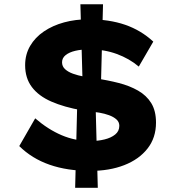

<svg xmlns="http://www.w3.org/2000/svg" viewBox="-20 -808 848 919"><path d="M412.3 10Q301.7 10 217.2 -19.6Q132.6 -49.1 72.2 -108.8L148.5 -241.6Q209.8 -188.6 275.1 -160.8Q340.5 -132.9 413.9 -132.9Q449 -132.9 480.3 -140.6Q511.6 -148.2 531.3 -164.2Q551.1 -180.2 551.1 -205.8Q551.1 -224.3 537.2 -236.6Q523.2 -248.9 501.9 -256.6Q480.5 -264.4 455.7 -268.7Q431 -272.9 409.3 -275.3Q387.6 -277.6 372.6 -279.9Q286.5 -295.2 225.6 -321.9Q164.7 -348.5 132.5 -391.4Q100.3 -434.2 100.3 -495.9Q100.3 -547.1 124.2 -588.1Q148 -629 190.1 -657.5Q232.1 -686 286.8 -700.9Q341.5 -715.7 403.3 -715.7Q502.3 -715.7 578.6 -689.5Q654.9 -663.2 713.7 -608.8L644.3 -489.3Q599 -527.7 538.9 -549.7Q478.7 -571.7 408.3 -571.7Q369.5 -571.7 340.4 -564.8Q311.4 -558 294.2 -544.2Q277 -530.5 277 -509.7Q277 -490.3 291.5 -476.9Q306 -463.6 329.3 -455.2Q352.6 -446.8 380.9 -441.5Q409.1 -436.3 437.6 -432.7Q495.6 -424.3 547.9 -410.9Q600.1 -397.6 640.7 -374.4Q681.2 -351.3 704 -314.4Q726.7 -277.5 726.7 -221.2Q726.7 -148.4 685.9 -96.7Q645.1 -45 574.5 -17.5Q503.9 10 412.3 10ZM339.7 91 351.2 -374.5 436.6 -341.5 448.1 91ZM461.6 -340.3 376.3 -373.3 364.8 -787.7H473.1Z"/></svg>

Font: Lexend Giga
Style: Regular
Weight: 400
Designer: Bonnie Shaver-Troup, Thomas Jockin
Foundry: Lexend
Version: Version 1.007